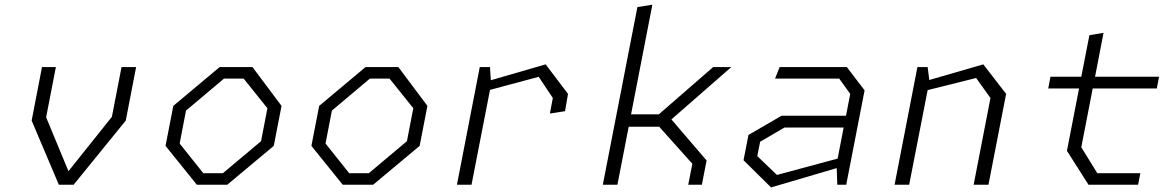

<svg xmlns="http://www.w3.org/2000/svg" viewBox="-20 -785 5000 816"><path d="M230 0H293L514.5 -272.5L558.5 -500H496.5L455.5 -288.5L271 -57.5L176 -286.5L217.5 -500H158.5L114.5 -272.5Z M816.5 0H946L1143.5 -165L1176.5 -335L1053 -500H913.5L716.5 -335L683.5 -165ZM743.5 -175 770.5 -315 932 -451H1015.5L1116.5 -325L1089.5 -185L927.5 -49H844Z M1436.5 0H1566L1763.5 -165L1796.5 -335L1673 -500H1533.5L1336.5 -335L1303.5 -165ZM1363.5 -175 1390.5 -315 1552 -451H1635.5L1736.5 -325L1709.5 -185L1547.5 -49H1464Z M2317 -302.5 2381.5 -312.5 2394 -386 2299 -511.5 2066 -444 2062.5 -500H2019L1922 0H1984L2062.5 -403L2269.5 -458.5L2329.5 -368.5Z M2905 0H2963L2983 -103L2833.5 -277.5L3088 -500H3011L2780 -299H2662L2752.5 -765L2689 -755L2542 0H2604L2652 -246.5H2781.5L2922.5 -89Z M3538.5 0H3576.5L3654.5 -401L3579 -500H3293.5L3274 -451H3546.5L3593.5 -386L3575.5 -293H3301.5L3161 -211.5L3140 -104L3257 11.5L3536 -70.5ZM3198.5 -121.5 3210.5 -182.5 3314 -243H3565.5L3540 -111L3282 -41.5Z M4118 0H4181L4256 -386L4159 -511.5L3929.5 -445L3922.5 -500H3879L3782 0H3844L3922.5 -402L4128.5 -453.5L4189.5 -368.5Z M4606 0H4817L4826.5 -49H4643.5L4575.5 -159L4624 -409H4896.5L4906 -459H4634L4670 -645.5L4610 -635.5L4575.5 -459H4444.5L4435 -409H4566L4514.5 -144Z"/></svg>

Font: Monaspace Krypton ExtraLight
Style: Italic
Weight: 200
Italic angle: -11°
Designer: Riley Cran & the Lettermatic Team
Foundry: Lettermatic
Version: Version 1.101 (Monaspace Krypton)